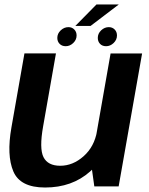

<svg xmlns="http://www.w3.org/2000/svg" viewBox="-20 -831 664 856"><path d="M400.5 0H509L613.5 -592.5H473L386.5 -100ZM229.5 -593H89L31 -263Q9 -138.5 39.5 -66.8Q70 5 181 5Q301.5 5 381.8 -66.5Q462 -138 475.5 -214L412.5 -246Q400.5 -177 352.8 -134.5Q305 -92 248.5 -92Q193.5 -92 174 -130.2Q154.5 -168.5 172.5 -269ZM273 -625Q291.5 -625 306.5 -639.2Q321.5 -653.5 321.5 -673Q321.5 -689 311.2 -699.5Q301 -710 285 -710Q266 -710 250.8 -695.8Q235.5 -681.5 235.5 -662Q235.5 -646 245.8 -635.5Q256 -625 273 -625ZM453 -625Q471.5 -625 486.5 -639.2Q501.5 -653.5 501.5 -673Q501.5 -689 491.2 -699.5Q481 -710 465 -710Q446 -710 431 -695.8Q416 -681.5 416 -662Q416 -646 426 -635.5Q436 -625 453 -625ZM316 -715.5H384L509.5 -811H410Z"/></svg>

Font: Anybody UltraCondensed Thin SemiBold
Style: Italic
Weight: 600
Italic angle: -10°
Version: Version 1.111